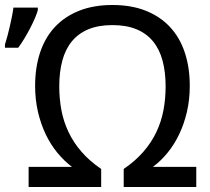

<svg xmlns="http://www.w3.org/2000/svg" viewBox="-32 -745 838 765"><path d="M416 -645Q360.4 -645 320.3 -628.4Q280.3 -611.8 254.4 -580.3Q228.5 -548.8 216.3 -503.4Q204.1 -458 204.1 -400.9Q204.1 -352.1 212.6 -306.4Q221.2 -260.7 241 -219Q260.7 -177.2 292.7 -140.4Q324.7 -103.5 371.1 -71.8V0H82V-80.1H254.9Q223.6 -103.5 196.5 -136.5Q169.4 -169.4 149.9 -210.4Q130.4 -251.5 119.1 -300Q107.9 -348.6 107.9 -402.8Q107.9 -476.1 127.7 -535.6Q147.5 -595.2 186.5 -637.2Q225.6 -679.2 283.2 -702.1Q340.8 -725.1 416 -725.1Q491.7 -725.1 549.1 -702.1Q606.4 -679.2 645.5 -637.2Q684.6 -595.2 704.3 -535.6Q724.1 -476.1 724.1 -402.8Q724.1 -348.6 712.9 -300Q701.7 -251.5 682.1 -210.4Q662.6 -169.4 635.7 -136.5Q608.9 -103.5 577.1 -80.1H750V0H460.9V-71.8Q507.3 -103.5 539.3 -140.4Q571.3 -177.2 591.1 -219Q610.8 -260.7 619.4 -306.4Q627.9 -352.1 627.9 -400.9Q627.9 -458 615.7 -503.4Q603.5 -548.8 577.6 -580.3Q551.8 -611.8 511.7 -628.4Q471.7 -645 416 -645ZM-12.2 -567.9Q-7.3 -582.5 -2.4 -601.3Q2.4 -620.1 7.1 -639.9Q11.7 -659.7 15.6 -679.2Q19.5 -698.7 21.5 -714.8H118.7V-704.6Q115.7 -692.9 107.7 -673.8Q99.6 -654.8 88.6 -633.5Q77.6 -612.3 64.9 -591.3Q52.2 -570.3 40.5 -554.7H-12.2Z"/></svg>

Font: Genotype
Style: Regular
Weight: 400
Foundry: Ascender Corporation
Version: Version 1.00